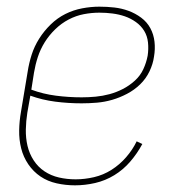

<svg xmlns="http://www.w3.org/2000/svg" viewBox="-20 -548 540 576"><path d="M205 8Q177 8 150 2Q123 -4 101.5 -18.5Q80 -33 65 -55Q50 -77 43.5 -103Q37 -129 37.5 -157Q38 -185 43 -213L63 -333Q67 -359 75 -384Q83 -409 97.5 -432Q112 -455 132 -474.5Q152 -494 176 -506Q200 -518 226.5 -523Q253 -528 278 -528Q301 -528 323 -525.5Q345 -523 365.5 -515.5Q386 -508 403.5 -495Q421 -482 431 -463.5Q441 -445 443.5 -423Q446 -401 442 -378Q439 -356 428.5 -334Q418 -312 400.5 -295Q383 -278 361 -266.5Q339 -255 316.5 -248.5Q294 -242 271 -240Q248 -238 225 -238Q185 -238 146 -243Q107 -248 71 -261L62 -210Q58 -185 57.5 -159.5Q57 -134 62.5 -110.5Q68 -87 81 -67Q94 -47 113.5 -34Q133 -21 157 -15.5Q181 -10 207 -10Q234 -10 262 -16.5Q290 -23 314.5 -38.5Q339 -54 358.5 -76.5Q378 -99 390 -124L407 -116Q392 -88 371 -63.5Q350 -39 323 -22.5Q296 -6 265.5 1Q235 8 205 8ZM225 -256Q246 -256 267 -258Q288 -260 308.5 -265.5Q329 -271 348.5 -281Q368 -291 384.5 -306Q401 -321 410 -340.5Q419 -360 423 -381Q426 -401 424 -420.5Q422 -440 412.5 -455.5Q403 -471 387.5 -482Q372 -493 354.5 -499Q337 -505 317.5 -507.5Q298 -510 278 -510Q255 -510 231.5 -505.5Q208 -501 186 -489.5Q164 -478 145.5 -460Q127 -442 114 -421Q101 -400 93.5 -377Q86 -354 82 -330L74 -279Q109 -266 147.5 -261Q186 -256 225 -256Z"/></svg>

Font: Iosevka Thin
Style: Italic
Weight: 100
Italic angle: -9°
Monospace: yes
Designer: Belleve Invis
Foundry: Belleve Invis
Version: Version 32.5.0; ttfautohint (v1.8.4)